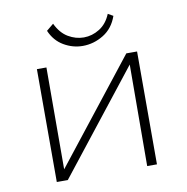

<svg xmlns="http://www.w3.org/2000/svg" viewBox="-73 -703 752 774"><g transform="rotate(-10 302.5 -316.0)"><path d="M117 0V-21L464 -462H490V-441L143 0ZM98 0V-462H137L136 0ZM468 0 470 -462H508V0ZM297 -522Q256 -522 219.5 -543.5Q183 -565 165 -607L194 -631Q213 -591 243.5 -573Q274 -555 307 -555Q341 -555 371.5 -574Q402 -593 418 -632L439 -620Q422 -571 382 -546.5Q342 -522 297 -522Z"/></g></svg>

Font: Ysabeau SC ExtraLight
Style: Regular
Weight: 250
Designer: Christian Thalmann (Catharsis Fonts)
Version: Version 2.001;gftools[0.9.30]; featfreeze: smcp